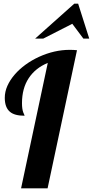

<svg xmlns="http://www.w3.org/2000/svg" viewBox="-20 -1020 503 1040"><path d="M382.3 -1000H403.3L463.4 -811H431.6L371.6 -891.1L214.4 -811H170.4ZM238.8 -679.2Q171.4 -651.4 135.3 -596.2Q99.1 -541 99.1 -460.9Q99.1 -429.7 106 -411.1Q107.9 -404.8 110.8 -399.9Q112.8 -396.5 112.8 -393.1Q58.6 -393.1 33.7 -414.6Q5.9 -438 5.9 -490.2Q5.9 -522.9 20 -554.9Q34.2 -586.9 60.1 -616.7Q84.5 -645 118.4 -669.7Q152.3 -694.3 191.9 -712.4Q274.9 -750 356.9 -750Q379.4 -750 397 -748L237.8 0H94.2Z"/></svg>

Font: Pattaya
Style: Regular
Weight: 400
Designer: Pablo Impallari / Thai characters Designed by Thanarat Vachiruckul and Suppakit Chalermlarp
Foundry: Pablo Impallari
Version: Version 2.001